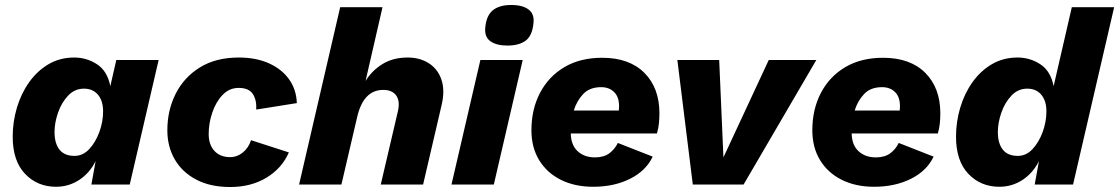

<svg xmlns="http://www.w3.org/2000/svg" viewBox="-20 -741 4494 771"><path d="M205 9Q130 9 80.5 -43Q31 -95 31 -192Q31 -252 48 -309Q65 -366 97.5 -411.5Q130 -457 175.5 -483.5Q221 -510 278 -510Q328 -510 369.5 -483Q411 -456 423 -395L447 -500H617L501 0H347L364 -94Q340 -46 298 -18.5Q256 9 205 9ZM279 -115Q313 -115 338.5 -142.5Q364 -170 379 -211Q394 -252 394 -294Q394 -336 373.5 -360.5Q353 -385 317 -385Q280 -385 253.5 -357Q227 -329 213 -288.5Q199 -248 199 -211Q199 -165 219 -140Q239 -115 279 -115Z M904 10Q825 10 768.5 -19.5Q712 -49 682 -100.5Q652 -152 652 -218Q652 -298 685.5 -364.5Q719 -431 783 -470.5Q847 -510 939 -510Q1008 -510 1059.5 -487Q1111 -464 1140.5 -423Q1170 -382 1172 -327L1009 -301Q1011 -340 995 -364Q979 -388 938 -388Q901 -388 874 -360Q847 -332 832.5 -289Q818 -246 818 -203Q818 -160 841 -135Q864 -110 905 -110Q932 -110 955 -128.5Q978 -147 988 -178L1140 -129Q1112 -65 1050 -27.5Q988 10 904 10Z M1181 0 1346 -712H1516L1448 -416Q1473 -457 1515.5 -483.5Q1558 -510 1617 -510Q1666 -510 1702 -487Q1738 -464 1752.5 -421.5Q1767 -379 1754 -322L1679 0H1509L1578 -295Q1587 -335 1571 -357.5Q1555 -380 1519 -380Q1439 -380 1414 -270L1351 0Z M2017 -558Q1973 -558 1948.5 -576Q1924 -594 1929 -634Q1934 -680 1960 -700.5Q1986 -721 2033 -721Q2079 -721 2103 -702.5Q2127 -684 2122 -646Q2117 -597 2090.5 -577.5Q2064 -558 2017 -558ZM2079 -500 1963 0H1793L1909 -500Z M2362 9Q2288 9 2232 -19Q2176 -47 2145 -98Q2114 -149 2114 -218Q2114 -302 2148.5 -368Q2183 -434 2246.5 -471.5Q2310 -509 2398 -509Q2507 -509 2567.5 -448.5Q2628 -388 2628 -286Q2628 -267 2626 -246Q2624 -225 2618 -205H2272Q2273 -158 2300 -133.5Q2327 -109 2369 -109Q2405 -109 2427 -125.5Q2449 -142 2461 -167L2601 -112Q2574 -55 2510 -23Q2446 9 2362 9ZM2394 -391Q2348 -391 2322 -363.5Q2296 -336 2284 -297H2465Q2466 -304 2466 -314Q2466 -352 2446 -371.5Q2426 -391 2394 -391Z M3067 -500H3258L2966 0H2762L2700 -500H2868L2885 -109Z M3490 9Q3416 9 3360 -19Q3304 -47 3273 -98Q3242 -149 3242 -218Q3242 -302 3276.5 -368Q3311 -434 3374.5 -471.5Q3438 -509 3526 -509Q3635 -509 3695.5 -448.5Q3756 -388 3756 -286Q3756 -267 3754 -246Q3752 -225 3746 -205H3400Q3401 -158 3428 -133.5Q3455 -109 3497 -109Q3533 -109 3555 -125.5Q3577 -142 3589 -167L3729 -112Q3702 -55 3638 -23Q3574 9 3490 9ZM3522 -391Q3476 -391 3450 -363.5Q3424 -336 3412 -297H3593Q3594 -304 3594 -314Q3594 -352 3574 -371.5Q3554 -391 3522 -391Z M3993 9Q3918 9 3868.5 -43Q3819 -95 3819 -192Q3819 -252 3836 -309Q3853 -366 3885.5 -411.5Q3918 -457 3963.5 -483.5Q4009 -510 4066 -510Q4116 -510 4157.5 -483Q4199 -456 4211 -395L4284 -712H4454L4289 0H4135L4152 -94Q4128 -46 4086 -18.5Q4044 9 3993 9ZM4067 -115Q4101 -115 4126.5 -142.5Q4152 -170 4167 -211Q4182 -252 4182 -294Q4182 -336 4161.5 -360.5Q4141 -385 4105 -385Q4068 -385 4041.5 -357Q4015 -329 4001 -288.5Q3987 -248 3987 -211Q3987 -165 4007 -140Q4027 -115 4067 -115Z"/></svg>

Font: Work Sans
Style: Bold Italic
Weight: 700
Italic angle: -13°
Designer: Wei Huang
Foundry: Wei Huang
Version: Version 2.010; ttfautohint (v1.8.3)